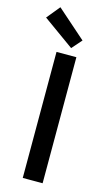

<svg xmlns="http://www.w3.org/2000/svg" viewBox="-157 -1034 612 1083"><g transform="rotate(15 149.5 -492.5)"><path d="M97 0H213V-736H97ZM171 -778 222 -836 53 -985 -10 -908Z"/></g></svg>

Font: Noto Sans CJK KR Medium
Style: Regular
Weight: 500
Designer: Ryoko NISHIZUKA (kana & ideographs); Paul D. Hunt (Latin, Greek & Cyrillic); Wenlong ZHANG (bopomofo); Sandoll Communica
Foundry: Adobe Systems Incorporated
Version: Version 1.004;PS 1.004;hotconv 1.0.82;makeotf.lib2.5.63406